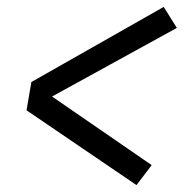

<svg xmlns="http://www.w3.org/2000/svg" viewBox="-20 -619 540 557"><path d="M376 -82 57 -299 71 -381 455 -599 493 -538 131 -339 420 -140Z"/></svg>

Font: Iosevka Curly
Style: Italic
Weight: 400
Italic angle: -9°
Monospace: yes
Designer: Belleve Invis
Foundry: Belleve Invis
Version: Version 22.1.2; ttfautohint (v1.8.4)